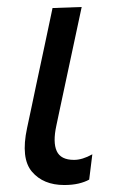

<svg xmlns="http://www.w3.org/2000/svg" viewBox="-20 -519 346 550"><path d="M164 11Q104 11 71.5 -27.2Q39 -65.5 57.5 -152Q65.5 -189.5 71.2 -216.2Q77 -243 83 -272.5Q97 -337.5 108 -389.5Q119 -441.5 130.5 -496L214 -499Q194.5 -409 178.5 -333Q162.5 -257 151 -204.5L141.5 -159.5Q131 -111.5 142.5 -86.2Q154 -61 192 -61Q216 -61 244.5 -77L235.5 -4.5Q223 2.5 205 6.8Q187 11 164 11Z"/></svg>

Font: Commissioner
Style: Italic
Weight: 400
Italic angle: -12°
Designer: Kostas Bartsokas
Foundry: Kostas Bartsokas
Version: Version 1.000; ttfautohint (v1.8.3)